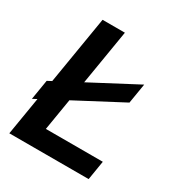

<svg xmlns="http://www.w3.org/2000/svg" viewBox="-172 -846 901 964"><g transform="rotate(30 278.5 -364.0)"><path d="M22.5 0 143.1 -727.5H272.5L170.4 -110.8H500.5L482.4 0ZM34.2 -206.5 53.2 -321.8 486.8 -550.3 467.8 -435.1Z"/></g></svg>

Font: Inter 24pt SemiBold
Style: Italic
Weight: 600
Italic angle: -9.3988°
Designer: Rasmus Andersson
Foundry: rsms
Version: Version 4.001;git-66647c0bb